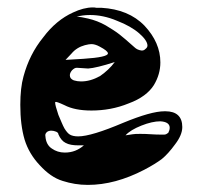

<svg xmlns="http://www.w3.org/2000/svg" viewBox="-20 -572 546 522"><path d="M119.1 -216.8C124 -216.8 127.9 -215.8 132.8 -213.9C136.7 -211.9 138.7 -210 138.7 -207C143.6 -195.3 150.4 -187.5 158.2 -183.6C167 -178.7 178.7 -176.8 193.4 -176.8H208C193.4 -164.1 176.8 -157.2 156.2 -157.2C142.6 -157.2 130.9 -161.1 121.1 -168C110.4 -174.8 104.5 -186.5 103.5 -201.2C102.5 -206.1 103.5 -209 107.4 -212.9C109.4 -214.8 114.3 -216.8 119.1 -216.8ZM321.3 -204.1C330.1 -213.9 344.7 -222.7 364.3 -230.5C383.8 -238.3 401.4 -242.2 416 -242.2C432.6 -241.2 441.4 -235.4 441.4 -224.6C441.4 -219.7 439.5 -214.8 437.5 -210.9C433.6 -208 430.7 -206.1 426.8 -206.1H416C411.1 -206.1 402.3 -206.1 390.6 -207C377.9 -208 368.2 -208 361.3 -208C352.5 -208 345.7 -208 340.8 -207C333 -206.1 326.2 -205.1 321.3 -204.1ZM292 -403.3C281.2 -388.7 267.6 -376 252 -365.2C234.4 -355.5 217.8 -350.6 200.2 -350.6C193.4 -350.6 187.5 -351.6 180.7 -353.5C173.8 -356.4 169.9 -360.4 169.9 -367.2C169.9 -372.1 171.9 -376 175.8 -380.9C180.7 -385.7 184.6 -387.7 188.5 -387.7H189.5C206.1 -386.7 216.8 -385.7 219.7 -385.7C234.4 -386.7 258.8 -392.6 292 -403.3ZM210.9 -449.2C218.8 -451.2 224.6 -452.1 228.5 -452.1C234.4 -452.1 242.2 -450.2 251 -445.3C265.6 -437.5 273.4 -431.6 273.4 -426.8C273.4 -419.9 251 -415 207 -412.1L158.2 -409.2L174.8 -426.8C183.6 -437.5 196.3 -445.3 210.9 -449.2ZM188.5 -526.4C198.2 -529.3 210 -531.2 224.6 -531.2C248 -531.2 272.5 -526.4 297.9 -515.6C323.2 -505.9 343.8 -494.1 358.4 -481.4C373 -468.8 380.9 -457 380.9 -448.2C380.9 -444.3 378.9 -441.4 375 -438.5C372.1 -435.5 369.1 -434.6 365.2 -434.6C357.4 -435.5 350.6 -438.5 345.7 -443.4C327.1 -460 313.5 -471.7 304.7 -478.5C294.9 -486.3 282.2 -494.1 267.6 -502.9C252 -511.7 236.3 -517.6 219.7 -521.5C207 -524.4 197.3 -526.4 188.5 -526.4ZM255.9 -550.8C252 -550.8 248 -550.8 242.2 -550.8C238.3 -551.8 234.4 -551.8 232.4 -551.8C215.8 -551.8 197.3 -546.9 178.7 -538.1C148.4 -524.4 121.1 -502 97.7 -470.7C72.3 -439.5 54.7 -404.3 43.9 -364.3C38.1 -343.8 35.2 -317.4 35.2 -287.1C35.2 -250 39.1 -218.8 46.9 -192.4C54.7 -167 68.4 -143.6 87.9 -123C107.4 -101.6 127.9 -86.9 150.4 -80.1C171.9 -73.2 194.3 -69.3 218.8 -69.3C268.6 -69.3 319.3 -83 372.1 -110.4C392.6 -121.1 408.2 -130.9 419.9 -139.6C430.7 -148.4 443.4 -162.1 456.1 -179.7C468.8 -196.3 475.6 -211.9 475.6 -226.6C475.6 -254.9 460 -269.5 429.7 -269.5H427.7C402.3 -269.5 365.2 -258.8 315.4 -238.3C257.8 -213.9 216.8 -201.2 192.4 -201.2C182.6 -201.2 174.8 -203.1 169.9 -206.1C165 -209 160.2 -214.8 155.3 -222.7C150.4 -231.4 145.5 -244.1 138.7 -259.8C132.8 -277.3 129.9 -288.1 129.9 -293C129.9 -293.9 129.9 -293.9 130.9 -294.9C131.8 -295.9 140.6 -293 155.3 -286.1C173.8 -276.4 198.2 -271.5 228.5 -271.5C262.7 -271.5 296.9 -277.3 330.1 -291C362.3 -302.7 385.7 -320.3 398.4 -340.8C410.2 -360.4 416 -380.9 416 -402.3C416 -438.5 401.4 -471.7 373 -502C343.8 -532.2 304.7 -547.9 255.9 -550.8Z"/></svg>

Font: Puffy Slushy
Style: Regular
Weight: 400
Designer: Intuisi Creative
Foundry: Intuisi Creative
Version: Version 001.000